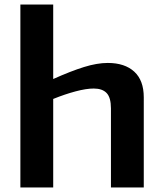

<svg xmlns="http://www.w3.org/2000/svg" viewBox="-20 -828 722 848"><path d="M70 -808H215V-479Q293 -514 351 -532Q409 -550 456 -550Q531 -550 573 -511.5Q615 -473 615 -398V0H470V-349Q470 -397 451 -417Q432 -437 394 -437Q361 -437 314 -424.5Q267 -412 215 -391V0H70Z"/></svg>

Font: Encode Sans Wide
Style: SemiBold
Weight: 600
Designer: Pablo Impallari, Andres Torresi
Foundry: Pablo Impallari, Andres Torresi
Version: Version 1.000; ttfautohint (v1.00) -l 8 -r 50 -G 200 -x 14 -